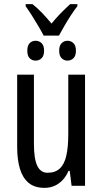

<svg xmlns="http://www.w3.org/2000/svg" viewBox="-20 -898 496 928"><path d="M191 -726Q179 -749 165 -772.5Q151 -796 136 -820Q121 -844 104 -868V-878H137Q160 -860 184 -835Q208 -810 229 -784Q251 -811 271 -831.5Q291 -852 319 -878H354V-868Q339 -849 323 -824.5Q307 -800 292.5 -775Q278 -750 265 -726ZM152 -605Q135 -605 123.5 -616.5Q112 -628 112 -653Q112 -678 123.5 -689.5Q135 -701 152 -701Q169 -701 181 -689.5Q193 -678 193 -653Q193 -628 181 -616.5Q169 -605 152 -605ZM306 -605Q290 -605 278 -616.5Q266 -628 266 -653Q266 -678 278 -689.5Q290 -701 306 -701Q323 -701 335 -689.5Q347 -678 347 -653Q347 -628 335 -616.5Q323 -605 306 -605ZM391 -537V0H326L317 -72H311Q300 -46 282.5 -27.5Q265 -9 243 0.5Q221 10 195 10Q147 10 118 -14.5Q89 -39 76 -83Q63 -127 63 -187V-537H144V-202Q144 -131 160 -97Q176 -63 210 -63Q247 -63 269 -83.5Q291 -104 300.5 -145.5Q310 -187 310 -251V-537Z"/></svg>

Font: Noto Sans ExtraCondensed
Style: Regular
Weight: 400
Width: 2
Designer: Monotype Design Team
Foundry: Monotype Imaging Inc.
Version: Version 2.013